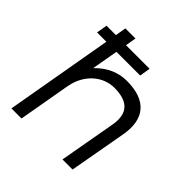

<svg xmlns="http://www.w3.org/2000/svg" viewBox="-191 -864 1008 1008"><g transform="rotate(45 313.0 -360.0)"><path d="M45 0H120L172 -296V-294C190 -393 265 -459 351 -459C453 -459 498 -413 480 -314L424 0H499L556 -318C581 -456 516 -531 372 -531C311 -531 252 -508 199 -453L225 -600H401L411 -660H236L246 -720H171L161 -660H91L81 -600H150Z"/></g></svg>

Font: Fixel Display 20240404
Style: Italic
Weight: 400
Italic angle: -10°
Designer: AlfaBravo + MacPaw
Foundry: Kyrylo Tkachov, Marchela Mozhyna, Serhii Makarenko, Maria Weinstein, Zakhar Kryvoshyya
Version: Version 1.211;Glyphs 3.2 (3225)